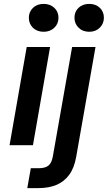

<svg xmlns="http://www.w3.org/2000/svg" viewBox="-20 -745 553 985"><path d="M29 0 117 -504H237L149 0ZM204 -582Q170 -582 149 -602.5Q128 -623 128 -654Q128 -684 149 -704.5Q170 -725 204 -725Q237 -725 258.5 -705Q280 -685 280 -654Q280 -623 258.5 -602.5Q237 -582 204 -582ZM120 220 138 118H178Q212 118 228.5 104.5Q245 91 251 58L350 -504H470L371 59Q361 117 334.5 152.5Q308 188 268.5 204Q229 220 178 220ZM438 -582Q404 -582 383 -603Q362 -624 362 -654Q362 -685 383 -705Q404 -725 438 -725Q471 -725 492 -705Q513 -685 513 -654Q513 -624 492 -603Q471 -582 438 -582Z"/></svg>

Font: DM Sans SemiBold
Style: Italic
Weight: 600
Italic angle: -10°
Designer: Colophon Foundry, Jonny Pinhorn
Foundry: Colophon Foundry
Version: Version 4.004;gftools[0.9.30]